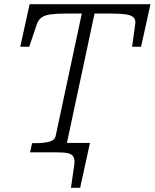

<svg xmlns="http://www.w3.org/2000/svg" viewBox="-20 -730 741 920"><path d="M256 0H230L240 -45H411L364 170H320L336 59Q339 34 332 21.5Q325 9 306.5 4.5Q288 0 256 0ZM247 -80 372 -665H294Q250 -665 222 -661Q194 -657 179 -646Q164 -635 157 -615L120 -506H77L122 -710H701L656 -506H613L628 -615Q631 -635 620.5 -646Q610 -657 584 -661Q558 -665 514 -665H433L291 0H124L134 -44H152Q189 -44 216 -51Q243 -58 247 -80Z"/></svg>

Font: Roboto Serif ExtraLight
Style: Italic
Weight: 250
Italic angle: -10°
Designer: Greg Gazdowicz
Foundry: Commercial Type
Version: Version 1.008